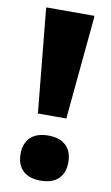

<svg xmlns="http://www.w3.org/2000/svg" viewBox="-86 -785 484 839"><g transform="rotate(10 156.0 -365.0)"><path d="M156 10Q105 10 77.5 -16Q50 -42 50 -90Q50 -138 77.5 -164Q105 -190 156 -190Q207 -190 234.5 -164Q262 -138 262 -90Q262 -42 234.5 -16Q207 10 156 10ZM93 -287 50 -730V-740H263V-730L221 -287V-277H93Z"/></g></svg>

Font: Encode Sans Narrow
Style: Black
Weight: 900
Designer: Pablo Impallari, Andres Torresi
Foundry: Pablo Impallari, Andres Torresi
Version: Version 1.000; ttfautohint (v1.00) -l 8 -r 50 -G 200 -x 14 -